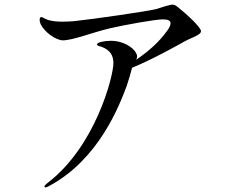

<svg xmlns="http://www.w3.org/2000/svg" viewBox="-20 -778 1040 833"><path d="M753 -746C743 -754 736 -758 730 -758C715 -758 678 -745 659 -739C616 -728 375 -694 316 -688C294 -685 272 -684 252 -684C228 -684 207 -686 190 -691C174 -696 165 -704 159 -704C155 -704 152 -700 152 -692C152 -688 153 -682 156 -674C173 -638 223 -603 253 -603C296 -603 380 -637 456 -655C521 -670 653 -694 687 -694C710 -694 720 -688 720 -677C720 -670 716 -660 707 -647C667 -590 614 -548 571 -519C573 -524 575 -528 575 -532C575 -560 525 -601 461 -601C434 -601 401 -595 401 -585C401 -582 404 -580 407 -579C445 -569 472 -549 472 -504C472 -447 394 -142 186 16C180 21 173 27 173 30C173 33 174 35 178 35C181 35 186 33 193 29C410 -87 499 -323 530 -406C540 -435 546 -458 553 -484C639 -519 752 -582 780 -598C803 -611 828 -618 845 -631C850 -635 852 -639 852 -643C852 -659 792 -715 753 -746Z"/></svg>

Font: Shippori Mincho OTF Medium
Style: Regular
Weight: 500
Designer: FONTDASU
Foundry: FONTDASU / Google Inc. / but / Adobe
Version: Version 3.300;hotconv 1.0.109;makeotfexe 2.5.65596